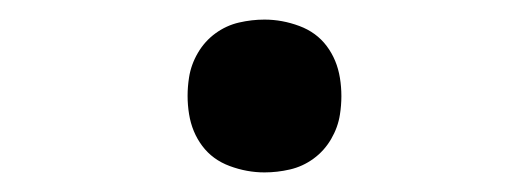

<svg xmlns="http://www.w3.org/2000/svg" viewBox="-20 -438 540 196"><path d="M250 -262Q232 -262 214.5 -268.5Q197 -275 186.5 -289Q176 -303 173 -321.5Q170 -340 173 -359Q175 -372 182 -384Q189 -396 200 -404Q211 -412 224 -415Q237 -418 250 -418Q268 -418 285.5 -411.5Q303 -405 313.5 -391Q324 -377 327 -358.5Q330 -340 327 -321Q325 -308 318 -296Q311 -284 300 -276Q289 -268 276 -265Q263 -262 250 -262Z"/></svg>

Font: Iosevka Term Curly Oblique
Style: Regular
Weight: 400
Italic angle: -9°
Designer: Belleve Invis
Foundry: Belleve Invis
Version: Version 32.3.0